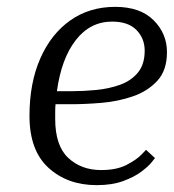

<svg xmlns="http://www.w3.org/2000/svg" viewBox="-20 -530 507 560"><path d="M432 -69Q432 -69 422.5 -57Q413 -45 392.5 -29.5Q372 -14 339.5 -2Q307 10 262 10Q177 10 121.5 -40.5Q66 -91 66 -192Q66 -288 97.5 -359.5Q129 -431 185 -470.5Q241 -510 316 -510Q389 -510 428 -471Q467 -432 467 -378Q467 -325 439 -294.5Q411 -264 367.5 -249Q324 -234 276 -230Q228 -226 187 -226H142Q141 -216 141 -205Q141 -194 141 -183Q141 -105 179 -69.5Q217 -34 275 -34Q320 -34 349 -49Q378 -64 392 -78.5Q406 -93 406 -93ZM307 -467Q243 -467 201 -413Q159 -359 146 -264H189Q223 -264 260 -267.5Q297 -271 329.5 -282.5Q362 -294 382 -318Q402 -342 402 -382Q402 -418 378 -442.5Q354 -467 307 -467Z"/></svg>

Font: Arsenal SC
Style: Italic
Weight: 400
Italic angle: -9.10001°
Designer: Andrij Shevchenko
Foundry: Stairsfor
Version: Version 2.001; ttfautohint (v1.8.4.7-5d5b)